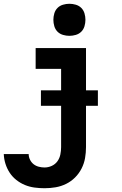

<svg xmlns="http://www.w3.org/2000/svg" viewBox="-27 -785 647 1018"><path d="M209 213Q183 213 156.5 209.5Q130 206 105.5 196Q81 186 60 169.5Q39 153 24.5 131Q10 109 2 83.5Q-6 58 -7 32H125Q125 47 132 61.5Q139 76 151 85.5Q163 95 178.5 99Q194 103 209 103Q229 103 247.5 94.5Q266 86 277.5 70Q289 54 293 34Q297 14 297 -5V-420H162V-530H429V-5Q429 24 424 53Q419 82 405.5 108.5Q392 135 371 156Q350 177 323.5 190Q297 203 268 208Q239 213 209 213ZM341 -595Q324 -595 307 -600Q290 -605 278 -617Q266 -629 261 -646Q256 -663 256 -680Q256 -697 261 -714Q266 -731 278 -743Q290 -755 307 -760Q324 -765 341 -765Q358 -765 375 -760Q392 -755 404 -743Q416 -731 421 -714Q426 -697 426 -680Q426 -663 421 -646Q416 -629 404 -617Q392 -605 375 -600Q358 -595 341 -595ZM492 -224H190V-306H492Z"/></svg>

Font: Iosevka Slab XBdEx
Style: Regular
Weight: 800
Width: 7
Monospace: yes
Designer: Belleve Invis
Foundry: Belleve Invis
Version: Version 11.1.0; ttfautohint (v1.8.3)